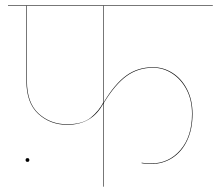

<svg xmlns="http://www.w3.org/2000/svg" viewBox="-20 -700 818 720"><path d="M370 -678V-318Q411 -386 454 -417Q497 -448 554 -448Q593 -448 627 -426.5Q661 -405 681.5 -365Q702 -325 702 -273Q702 -216 682 -173.5Q662 -131 626.5 -108Q591 -85 546 -85Q526 -85 511 -88V-90Q526 -87 546 -87Q613 -87 656.5 -137.5Q700 -188 700 -273Q700 -325 679.5 -364Q659 -403 625.5 -424.5Q592 -446 554 -446Q498 -446 455 -415Q412 -384 370 -315V0H368V-313Q326 -232 232 -232Q168 -232 123.5 -273Q79 -314 79 -396V-678H10V-680H778V-678ZM368 -678H81V-396Q81 -314 125 -274Q169 -234 232 -234Q290 -234 320.5 -259Q351 -284 368 -317ZM76 -100Q76 -107 83 -107Q90 -107 90 -100Q90 -93 83 -93Q76 -93 76 -100Z"/></svg>

Font: FiraGO Two
Style: Regular
Weight: 100
Designer: bBox Type
Foundry: bBox Type GmbH
Version: Version 1.001